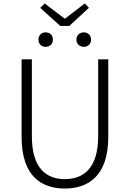

<svg xmlns="http://www.w3.org/2000/svg" viewBox="-20 -1070 745 1103"><path d="M352 13C483 13 602 -55 602 -284V-729H544V-288C544 -98 455 -41 352 -41C251 -41 163 -98 163 -288V-729H104V-284C104 -55 221 13 352 13ZM326 -921H378L491 -1025L467 -1050L355 -964H350L237 -1050L211 -1025ZM242 -801C267 -801 284 -817 284 -842C284 -868 267 -884 242 -884C218 -884 201 -868 201 -842C201 -817 218 -801 242 -801ZM461 -801C485 -801 503 -817 503 -842C503 -868 485 -884 461 -884C438 -884 419 -868 419 -842C419 -817 438 -801 461 -801Z"/></svg>

Font: Noto Sans TC Light
Style: Regular
Weight: 300
Designer: Ryoko NISHIZUKA 西塚涼子 (kana, bopomofo & ideographs); Paul D. Hunt (Latin, Greek & Cyrillic); Sandoll Communications 산돌커뮤니
Foundry: Adobe
Version: Version 2.004;hotconv 1.0.118;makeotfexe 2.5.65603